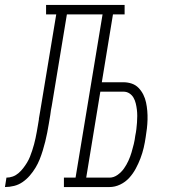

<svg xmlns="http://www.w3.org/2000/svg" viewBox="-76 -755 696 775"><path d="M-56 0 -50 -38Q-37 -38 -24.5 -42.5Q-12 -47 -1.5 -56Q9 -65 17.5 -76Q26 -87 33 -98.5Q40 -110 45 -122.5Q50 -135 54 -147.5Q58 -160 61.5 -172.5Q65 -185 67.5 -197.5Q70 -210 72.5 -223Q75 -236 77 -249Q78 -255 79 -261Q80 -267 81 -273V-276Q84 -290 86 -305Q88 -320 91 -335L151 -697H110V-735H427V-697H380L335 -423H422Q440 -423 456 -417.5Q472 -412 483.5 -400Q495 -388 502.5 -373Q510 -358 513.5 -341.5Q517 -325 518.5 -307.5Q520 -290 519.5 -272Q519 -254 517 -236.5Q515 -219 512 -201Q509 -180 504 -158.5Q499 -137 491 -116Q483 -95 472 -74.5Q461 -54 445.5 -37Q430 -20 409 -10Q388 0 366 0H182V-38H229L338 -697H194L133 -328Q131 -319 129.5 -309.5Q128 -300 127 -291Q124 -273 121 -255Q118 -237 114.5 -219Q111 -201 106.5 -183Q102 -165 96.5 -147Q91 -129 84 -111.5Q77 -94 67 -77.5Q57 -61 44 -46Q31 -31 15 -20Q-1 -9 -19.5 -4.5Q-38 0 -56 0ZM366 -38Q383 -38 398.5 -49Q414 -60 424.5 -75Q435 -90 442.5 -106.5Q450 -123 455 -140Q460 -157 464 -173.5Q468 -190 470 -207Q473 -221 474.5 -234Q476 -247 477 -260.5Q478 -274 478 -287Q478 -300 476.5 -312.5Q475 -325 472 -337.5Q469 -350 463 -360.5Q457 -371 446.5 -378Q436 -385 422 -385H329L272 -38Z"/></svg>

Font: Iosevka Slab XLtExObl
Style: Regular
Weight: 200
Width: 7
Italic angle: -9°
Monospace: yes
Designer: Belleve Invis
Foundry: Belleve Invis
Version: Version 11.1.1; ttfautohint (v1.8.3)